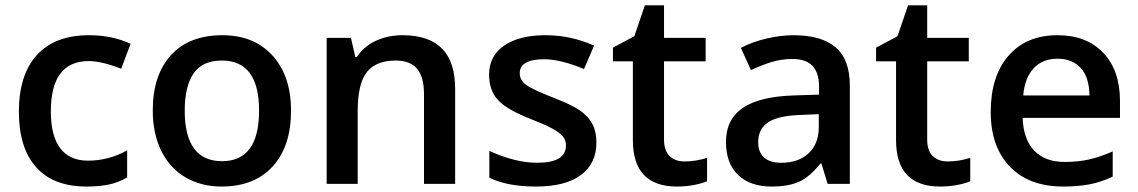

<svg xmlns="http://www.w3.org/2000/svg" viewBox="-20 -680 4210 710"><path d="M299.8 9.8Q177.2 9.8 113.5 -61.8Q49.8 -133.3 49.8 -267.1Q49.8 -403.3 116.5 -476.6Q183.1 -549.8 309.1 -549.8Q394.5 -549.8 462.9 -518.1L428.2 -425.8Q355.5 -454.1 308.1 -454.1Q168 -454.1 168 -268.1Q168 -177.2 202.9 -131.6Q237.8 -85.9 305.2 -85.9Q381.8 -85.9 450.2 -124V-23.9Q419.4 -5.9 384.5 2Q349.6 9.8 299.8 9.8Z M1056.2 -271Q1056.2 -138.7 988.3 -64.5Q920.4 9.8 799.3 9.8Q723.6 9.8 665.5 -24.4Q607.4 -58.6 576.2 -122.6Q544.9 -186.5 544.9 -271Q544.9 -402.3 612.3 -476.1Q679.7 -549.8 802.2 -549.8Q919.4 -549.8 987.8 -474.4Q1056.2 -398.9 1056.2 -271ZM663.1 -271Q663.1 -84 801.3 -84Q938 -84 938 -271Q938 -456.1 800.3 -456.1Q728 -456.1 695.6 -408.2Q663.1 -360.4 663.1 -271Z M1663.1 0H1547.9V-332Q1547.9 -394.5 1522.7 -425.3Q1497.6 -456.1 1442.9 -456.1Q1370.1 -456.1 1336.4 -413.1Q1302.7 -370.1 1302.7 -269V0H1188V-540H1277.8L1293.9 -469.2H1299.8Q1324.2 -507.8 1369.1 -528.8Q1414.1 -549.8 1468.8 -549.8Q1663.1 -549.8 1663.1 -352.1Z M2185.5 -153.8Q2185.5 -74.7 2127.9 -32.5Q2070.3 9.8 1962.9 9.8Q1855 9.8 1789.6 -22.9V-122.1Q1884.8 -78.1 1966.8 -78.1Q2072.8 -78.1 2072.8 -142.1Q2072.8 -162.6 2061 -176.3Q2049.3 -189.9 2022.5 -204.6Q1995.6 -219.2 1947.8 -237.8Q1854.5 -273.9 1821.5 -310.1Q1788.6 -346.2 1788.6 -403.8Q1788.6 -473.1 1844.5 -511.5Q1900.4 -549.8 1996.6 -549.8Q2091.8 -549.8 2176.8 -511.2L2139.6 -424.8Q2052.2 -460.9 1992.7 -460.9Q1901.9 -460.9 1901.9 -409.2Q1901.9 -383.8 1925.5 -366.2Q1949.2 -348.6 2028.8 -317.9Q2095.7 -292 2126 -270.5Q2156.2 -249 2170.9 -220.9Q2185.5 -192.9 2185.5 -153.8Z M2510.7 -83Q2552.7 -83 2594.7 -96.2V-9.8Q2575.7 -1.5 2545.7 4.2Q2515.6 9.8 2483.4 9.8Q2320.3 9.8 2320.3 -162.1V-453.1H2246.6V-503.9L2325.7 -545.9L2364.7 -660.2H2435.5V-540H2589.4V-453.1H2435.5V-164.1Q2435.5 -122.6 2456.3 -102.8Q2477.1 -83 2510.7 -83Z M3040.5 0 3017.6 -75.2H3013.7Q2974.6 -25.9 2935.1 -8.1Q2895.5 9.8 2833.5 9.8Q2753.9 9.8 2709.2 -33.2Q2664.6 -76.2 2664.6 -154.8Q2664.6 -238.3 2726.6 -280.8Q2788.6 -323.2 2915.5 -327.1L3008.8 -330.1V-358.9Q3008.8 -410.6 2984.6 -436.3Q2960.4 -461.9 2909.7 -461.9Q2868.2 -461.9 2830.1 -449.7Q2792 -437.5 2756.8 -420.9L2719.7 -502.9Q2763.7 -525.9 2815.9 -537.8Q2868.2 -549.8 2914.6 -549.8Q3017.6 -549.8 3070.1 -504.9Q3122.6 -460 3122.6 -363.8V0ZM2869.6 -78.1Q2932.1 -78.1 2970 -113Q3007.8 -147.9 3007.8 -210.9V-257.8L2938.5 -254.9Q2857.4 -252 2820.6 -227.8Q2783.7 -203.6 2783.7 -153.8Q2783.7 -117.7 2805.2 -97.9Q2826.7 -78.1 2869.6 -78.1Z M3483.9 -83Q3525.9 -83 3567.9 -96.2V-9.8Q3548.8 -1.5 3518.8 4.2Q3488.8 9.8 3456.5 9.8Q3293.5 9.8 3293.5 -162.1V-453.1H3219.7V-503.9L3298.8 -545.9L3337.9 -660.2H3408.7V-540H3562.5V-453.1H3408.7V-164.1Q3408.7 -122.6 3429.4 -102.8Q3450.2 -83 3483.9 -83Z M3911.6 9.8Q3785.6 9.8 3714.6 -63.7Q3643.6 -137.2 3643.6 -266.1Q3643.6 -398.4 3709.5 -474.1Q3775.4 -549.8 3890.6 -549.8Q3997.6 -549.8 4059.6 -484.9Q4121.6 -419.9 4121.6 -306.2V-244.1H3761.7Q3764.2 -165.5 3804.2 -123.3Q3844.2 -81.1 3917 -81.1Q3964.8 -81.1 4006.1 -90.1Q4047.4 -99.1 4094.7 -120.1V-26.9Q4052.7 -6.8 4009.8 1.5Q3966.8 9.8 3911.6 9.8ZM3890.6 -462.9Q3835.9 -462.9 3803 -428.2Q3770 -393.6 3763.7 -327.1H4008.8Q4007.8 -394 3976.6 -428.5Q3945.3 -462.9 3890.6 -462.9Z"/></svg>

Font: f0_21440          
Style: Regular
Weight: 600
Foundry: Ascender Corporation
Version: Version 1.10